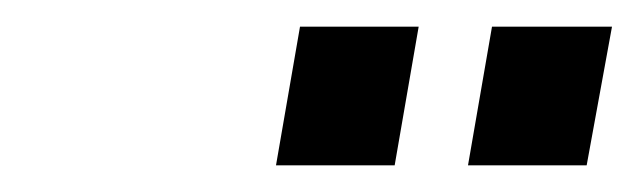

<svg xmlns="http://www.w3.org/2000/svg" viewBox="-20 -720 479 144"><path d="M420 -596H331L349 -700H439ZM276 -596H187L205 -700H294Z"/></svg>

Font: Cabin
Style: SemiBold Italic
Weight: 600
Designer: Pablo Impallari
Foundry: Pablo Impallari. www.impallari.com Igino Marini. www.ikern.com
Version: Version 1.005